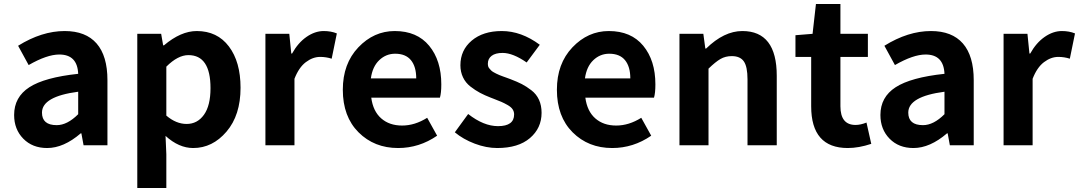

<svg xmlns="http://www.w3.org/2000/svg" viewBox="-20 -730 5423 965"><path d="M217 14Q143 14 97 -33Q51 -80 51 -152Q51 -242 127.5 -291.5Q204 -341 373 -359Q369 -456 278 -456Q216 -456 124 -403L71 -500Q190 -574 305 -574Q411 -574 465.5 -511.5Q520 -449 520 -327V0H400L389 -60H386Q300 14 217 14ZM265 -101Q318 -101 373 -156V-269Q191 -245 191 -164Q191 -101 265 -101Z M670 215V-560H790L800 -502H804Q889 -574 969 -574Q1072 -574 1130.5 -496.5Q1189 -419 1189 -289Q1189 -151 1118.5 -68.5Q1048 14 951 14Q879 14 812 -47L816 45V215ZM918 -107Q972 -107 1005 -153Q1038 -199 1038 -287Q1038 -453 927 -453Q874 -453 816 -395V-149Q865 -107 918 -107Z M1314 0V-560H1434L1444 -461H1448Q1478 -515 1520.5 -544.5Q1563 -574 1607 -574Q1644 -574 1673 -562L1647 -435Q1619 -444 1589 -444Q1552 -444 1517 -417.5Q1482 -391 1460 -334V0Z M1981 14Q1861 14 1782 -65Q1703 -144 1703 -279Q1703 -410 1781 -492Q1859 -574 1964 -574Q2076 -574 2137 -500Q2198 -426 2198 -306Q2198 -262 2191 -239H1846Q1855 -171 1896 -135Q1937 -99 2001 -99Q2065 -99 2127 -138L2177 -48Q2087 14 1981 14ZM1844 -336H2072Q2072 -395 2045.5 -427.5Q2019 -460 1966 -460Q1920 -460 1886 -427.5Q1852 -395 1844 -336Z M2479 14Q2424 14 2366 -8Q2308 -30 2266 -65L2333 -157Q2411 -96 2483 -96Q2564 -96 2564 -155Q2564 -169 2556.5 -180.5Q2549 -192 2531.5 -202Q2514 -212 2500 -218Q2486 -224 2460 -234Q2451 -237 2447 -239Q2416 -251 2392.5 -263.5Q2369 -276 2344.5 -295Q2320 -314 2307 -341.5Q2294 -369 2294 -402Q2294 -478 2351 -526Q2408 -574 2502 -574Q2600 -574 2693 -505L2627 -416Q2558 -464 2506 -464Q2470 -464 2451 -449.5Q2432 -435 2432 -410Q2432 -403 2433.5 -397Q2435 -391 2439.5 -386Q2444 -381 2448 -376.5Q2452 -372 2460 -367.5Q2468 -363 2474 -360Q2480 -357 2490.5 -352.5Q2501 -348 2507.5 -346Q2514 -344 2527 -339Q2540 -334 2546 -332Q2580 -319 2602.5 -307.5Q2625 -296 2650.5 -276.5Q2676 -257 2689 -228.5Q2702 -200 2702 -163Q2702 -86 2643.5 -36Q2585 14 2479 14Z M3057 14Q2937 14 2858 -65Q2779 -144 2779 -279Q2779 -410 2857 -492Q2935 -574 3040 -574Q3152 -574 3213 -500Q3274 -426 3274 -306Q3274 -262 3267 -239H2922Q2931 -171 2972 -135Q3013 -99 3077 -99Q3141 -99 3203 -138L3253 -48Q3163 14 3057 14ZM2920 -336H3148Q3148 -395 3121.5 -427.5Q3095 -460 3042 -460Q2996 -460 2962 -427.5Q2928 -395 2920 -336Z M3395 0V-560H3515L3525 -486H3529Q3619 -574 3711 -574Q3884 -574 3884 -349V0H3737V-331Q3737 -395 3718.5 -421.5Q3700 -448 3658 -448Q3626 -448 3601 -433.5Q3576 -419 3541 -385V0Z M4241 14Q4057 14 4057 -196V-444H3978V-553L4064 -560L4081 -710H4204V-560H4342V-444H4204V-196Q4204 -102 4280 -102Q4305 -102 4335 -114L4359 -7Q4296 14 4241 14Z M4571 14Q4497 14 4451 -33Q4405 -80 4405 -152Q4405 -242 4481.5 -291.5Q4558 -341 4727 -359Q4723 -456 4632 -456Q4570 -456 4478 -403L4425 -500Q4544 -574 4659 -574Q4765 -574 4819.5 -511.5Q4874 -449 4874 -327V0H4754L4743 -60H4740Q4654 14 4571 14ZM4619 -101Q4672 -101 4727 -156V-269Q4545 -245 4545 -164Q4545 -101 4619 -101Z M5024 0V-560H5144L5154 -461H5158Q5188 -515 5230.5 -544.5Q5273 -574 5317 -574Q5354 -574 5383 -562L5357 -435Q5329 -444 5299 -444Q5262 -444 5227 -417.5Q5192 -391 5170 -334V0Z"/></svg>

Font: Noto Sans Korean Bold
Style: Bold
Weight: 700
Designer: Ryoko NISHIZUKA  (kana & ideographs); Paul D. Hunt (Latin, Greek & Cyrillic); Wenlong ZHANG  (bopomofo); Sandoll Communi
Foundry: Adobe Systems Incorporated
Version: Version 1.000;PS 1;hotconv 1.0.78;makeotf.lib2.5.61930